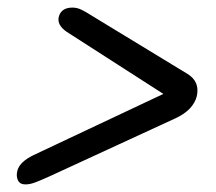

<svg xmlns="http://www.w3.org/2000/svg" viewBox="-20 -594 568 506"><path d="M135 -550Q141.5 -574 171 -574Q183.5 -574 195.5 -568Q207.5 -562 223 -552L474.5 -399Q507.5 -378.5 498.5 -340Q489 -304 443 -282.5L110 -129Q89 -119.5 74.2 -113.8Q59.5 -108 47 -108Q32.5 -108 27.2 -119Q22 -130 26 -145Q32.5 -168 69 -185.5L410.5 -346.5L156 -510Q129.5 -528 135 -550Z"/></svg>

Font: Fraunces 9pt S100
Style: Italic
Weight: 400
Italic angle: -16°
Version: Version 1.000; ttfautohint (v1.8.3)